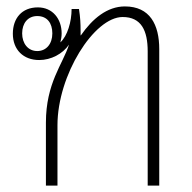

<svg xmlns="http://www.w3.org/2000/svg" viewBox="-20 -578 597 598"><path d="M123 0H159V-188C159 -344 273 -525 362 -525C420 -525 440 -483 440 -418V0H476V-425C476 -501 447 -558 369 -558C314 -558 268 -520 232 -468H231C231 -472 231 -477 231 -482C231 -505 230 -524 226 -550H203C203 -510 190 -466 168 -446C170 -454 172 -464 172 -474C172 -519 144 -555 98 -555C48 -555 20 -521 20 -473C20 -423 53 -391 102 -391C139 -391 175 -410 195 -439C175 -377 123 -319 123 -196ZM96 -419C67 -419 49 -443 49 -474C49 -506 67 -528 96 -528C127 -528 143 -506 143 -474C143 -441 124 -419 96 -419Z"/></svg>

Font: Noto Sans Thai Looped SemiCondensed ExtraLight
Style: Regular
Weight: 200
Width: 4
Designer: Sasikarn Vongin, Ben Mitchell
Foundry: The Fontpad Ltd
Version: Version 1.001